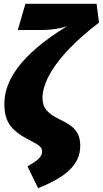

<svg xmlns="http://www.w3.org/2000/svg" viewBox="-20 -764 542 1012"><path d="M181 228C332 167 403 102 403 4C403 -71 362 -103 296 -134C230 -166 204 -195 204 -248C204 -310 241 -445 502 -645L489 -744H114L74 -606H207C252 -606 303 -615 333 -626C81 -471 3 -334 3 -217C3 -115 43 -73 142 -22C187 1 202 12 202 35C202 66 172 85 125 113Z"/></svg>

Font: Fira Sans Heavy
Style: Italic
Weight: 900
Italic angle: -8°
Designer: bBox Type GmbH & Carrois Corporate GbR & Edenspiekermann AG
Foundry: bBox Type GmbH & Carrois Corporate GbR & Edenspiekermann AG
Version: Version 4.301;PS 004.301;hotconv 1.0.88;makeotf.lib2.5.64775